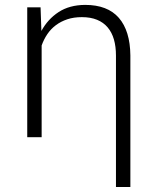

<svg xmlns="http://www.w3.org/2000/svg" viewBox="-20 -558 640 781"><path d="M145 -528.3 148.4 -432.1Q174.3 -480 218.3 -508.8Q262.2 -537.6 326.2 -538.1Q417.5 -538.1 463.4 -485.4Q509.3 -432.6 510.3 -332.5V202.6H451.7V-332Q451.7 -368.7 443.4 -397.5Q435.1 -426.3 418 -446.5Q400.9 -466.8 374.8 -477.5Q348.6 -488.3 313 -488.3Q279.8 -488.3 253.7 -479.5Q227.5 -470.7 207.3 -455.6Q187 -440.4 172.6 -419.2Q158.2 -397.9 149.4 -373V0H90.8V-528.3Z"/></svg>

Font: Roboto Mono Light
Style: Regular
Weight: 300
Designer: Google
Version: Version 2.000985; 2015; ttfautohint (v1.3)